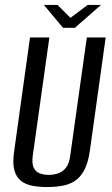

<svg xmlns="http://www.w3.org/2000/svg" viewBox="-20 -742 452 774"><path d="M170 12Q138 12 111 7Q84 2 65 -12.5Q46 -27 38 -55.5Q30 -84 37 -132L101 -591H179L112 -114Q108 -82 116 -65.5Q124 -49 140.5 -43Q157 -37 176 -37Q196 -37 214 -43Q232 -49 245.5 -65.5Q259 -82 263 -114L330 -591H406L342 -132Q335 -85 319.5 -56Q304 -27 281.5 -12.5Q259 2 230.5 7Q202 12 170 12ZM234 -630 157 -722H212L264 -670L333 -722H387L282 -630Z"/></svg>

Font: Alumni Sans Thin Medium
Style: Italic
Weight: 500
Italic angle: -8°
Version: Version 1.016